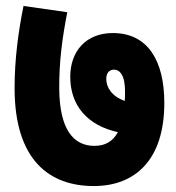

<svg xmlns="http://www.w3.org/2000/svg" viewBox="-20 -634 590 645"><path d="M532 -288C532 -431 476 -523 359 -523C269 -523 216 -462 216 -376C216 -281 272 -213 376 -190C359 -159 334 -144 297 -144C226 -144 181 -200 179 -332C178 -429 190 -510 206 -593L59 -614C41 -525 29 -433 29 -338C29 -95 147 -9 295 -9C436 -9 532 -99 532 -288ZM337 -369C337 -391 349 -400 363 -400C383 -400 401 -380 400 -323C400 -313 400 -304 399 -295C356 -310 337 -340 337 -369Z"/></svg>

Font: Noto Sans Devanagari SemiCondensed Black
Style: Regular
Weight: 900
Width: 4
Designer: Jelle Bosma - Monotype Design Team
Foundry: Monotype Imaging Inc.
Version: Version 2.004